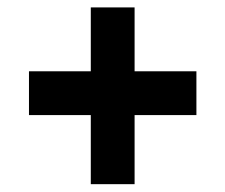

<svg xmlns="http://www.w3.org/2000/svg" viewBox="-20 -499 593 505"><path d="M334 -196.3V-14.6H218.8V-196.3H56.2V-311.5H218.8V-479.5H334V-311.5H496.6V-196.3Z"/></svg>

Font: Vazirmatn UI NL ExtraBold
Style: Regular
Weight: 800
Designer: Saber Rastikerdar
Foundry: Saber Rastikerdar
Version: Version 33.003